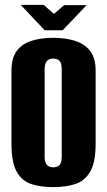

<svg xmlns="http://www.w3.org/2000/svg" viewBox="-20 -755 439 787"><path d="M198 12Q147 12 108.5 -0.5Q70 -13 48.5 -51Q27 -89 27 -165V-466Q27 -517 48.5 -546Q70 -575 108.5 -587.5Q147 -600 198 -600Q249 -600 288 -587.5Q327 -575 349.5 -546Q372 -517 372 -466V-166Q372 -89 349.5 -51Q327 -13 288 -0.5Q249 12 198 12ZM198 -69Q208 -69 216.5 -73Q225 -77 229 -86.5Q233 -96 233 -112V-472Q233 -487 229 -497Q225 -507 216.5 -511Q208 -515 198 -515Q188 -515 180 -511Q172 -507 167.5 -497Q163 -487 163 -472V-112Q163 -96 167.5 -86.5Q172 -77 180 -73Q188 -69 198 -69ZM163 -631 65 -735H159L201 -698L243 -734H335L237 -631Z"/></svg>

Font: Alumni Sans ExtraBold
Style: Regular
Weight: 800
Designer: Robert E. Leuschke
Foundry: Robert E. Leuschke
Version: Version 1.018